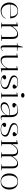

<svg xmlns="http://www.w3.org/2000/svg" viewBox="2519 -3269 765 5843"><g transform="rotate(90 2901.5 -347.5)"><path d="M311 -515Q385 -515 435.5 -485Q486 -455 512 -401Q538 -347 538 -274H116V-284L482 -291Q482 -357 462 -404Q442 -451 404.5 -476Q367 -501 311 -501Q254 -501 209.5 -471.5Q165 -442 140.5 -386.5Q116 -331 116 -254Q116 -203 131 -158.5Q146 -114 173 -81Q200 -48 238 -29.5Q276 -11 323 -11Q358 -11 390 -19Q422 -27 449 -43Q476 -59 498 -83.5Q520 -108 536 -140L545 -130Q525 -90 499.5 -62.5Q474 -35 442.5 -18Q411 -1 375.5 7Q340 15 301 15Q245 15 200 -5Q155 -25 123 -60.5Q91 -96 73.5 -143.5Q56 -191 56 -246Q56 -307 74.5 -356Q93 -405 127 -440.5Q161 -476 208 -495.5Q255 -515 311 -515Z M1230 -10V0H1041V-10L1104 -20V-346Q1104 -417 1078.5 -452.5Q1053 -488 1002 -488Q970 -488 938 -472Q906 -456 876.5 -429Q847 -402 822 -368Q797 -334 780 -298V-20L844 -10V0H662V-10L720 -20V-472H654V-483L780 -515V-350L788 -344Q820 -398 857.5 -436Q895 -474 937.5 -494.5Q980 -515 1025 -515Q1061 -515 1087.5 -503.5Q1114 -492 1131 -469.5Q1148 -447 1156 -414Q1164 -381 1164 -338V-20Z M1431 15Q1393 15 1376.5 -9.5Q1360 -34 1360 -86V-480H1284V-490L1360 -500L1408 -664H1420V-503L1533 -490V-480H1420V-69Q1420 -35 1428.5 -20.5Q1437 -6 1454 -6Q1475 -6 1494 -22Q1513 -38 1533 -62L1539 -53Q1530 -41 1518 -29.5Q1506 -18 1492 -7.5Q1478 3 1462.5 9Q1447 15 1431 15Z M1811 15Q1742 15 1707 -29Q1672 -73 1672 -162V-472H1606V-483L1732 -515V-155Q1732 -83 1758 -48Q1784 -13 1835 -13Q1876 -13 1918 -37Q1960 -61 1996 -104.5Q2032 -148 2057 -202V-472H1991V-483L2117 -515V-28H2182V-17L2057 15V-150L2049 -156Q1999 -73 1938.5 -29Q1878 15 1811 15Z M2477 15Q2432 15 2394 7Q2356 -1 2327.5 -16.5Q2299 -32 2283.5 -53Q2268 -74 2268 -101Q2268 -117 2277.5 -129Q2287 -141 2302 -147Q2317 -153 2333 -153Q2349 -153 2364 -148Q2379 -143 2388 -133Q2397 -123 2397 -108Q2397 -95 2390.5 -84.5Q2384 -74 2371 -67Q2353 -58 2346.5 -51.5Q2340 -45 2340 -38Q2340 -29 2358 -20Q2376 -11 2406.5 -5Q2437 1 2474 1Q2526 1 2563.5 -12Q2601 -25 2621.5 -50.5Q2642 -76 2642 -112Q2642 -140 2625.5 -161Q2609 -182 2570.5 -201Q2532 -220 2464 -239Q2394 -260 2352.5 -282.5Q2311 -305 2293.5 -330.5Q2276 -356 2276 -387Q2276 -446 2332 -480.5Q2388 -515 2487 -515Q2539 -515 2582.5 -500Q2626 -485 2652.5 -459Q2679 -433 2679 -397Q2679 -381 2670 -370Q2661 -359 2646.5 -354Q2632 -349 2616 -349Q2603 -349 2591.5 -352Q2580 -355 2570.5 -360.5Q2561 -366 2555.5 -375Q2550 -384 2550 -395Q2550 -421 2581 -438Q2597 -446 2603 -452Q2609 -458 2609 -464Q2609 -470 2599 -477Q2589 -484 2571.5 -489.5Q2554 -495 2533 -498Q2512 -501 2490 -501Q2438 -501 2400 -489.5Q2362 -478 2341 -456Q2320 -434 2320 -404Q2320 -378 2337.5 -355.5Q2355 -333 2392.5 -314Q2430 -295 2491 -277Q2565 -254 2608.5 -233Q2652 -212 2670.5 -188Q2689 -164 2689 -131Q2689 -96 2673.5 -69Q2658 -42 2630 -23Q2602 -4 2563 5.5Q2524 15 2477 15Z M2881 -606Q2860 -606 2844.5 -613Q2829 -620 2820.5 -631.5Q2812 -643 2812 -658Q2812 -674 2820.5 -685.5Q2829 -697 2844.5 -703.5Q2860 -710 2881 -710Q2901 -710 2916.5 -703.5Q2932 -697 2941 -685.5Q2950 -674 2950 -658Q2950 -643 2941 -631.5Q2932 -620 2916.5 -613Q2901 -606 2881 -606ZM2800 0V-10L2857 -20V-472H2792V-483L2917 -515V-20L2975 -10V0Z M3341 -515Q3396 -515 3434 -500.5Q3472 -486 3497 -456.5Q3522 -427 3533.5 -382Q3545 -337 3545 -275V-36Q3545 -19 3553 -11Q3561 -3 3573 -3Q3587 -3 3604.5 -11Q3622 -19 3639 -31V-20Q3627 -9 3612.5 -1Q3598 7 3582 11Q3566 15 3551 15Q3519 15 3502 -4Q3485 -23 3485 -63Q3485 -90 3485 -102.5Q3485 -115 3485 -121.5Q3485 -128 3485 -135L3475 -141Q3457 -104 3428.5 -75Q3400 -46 3365.5 -26Q3331 -6 3294.5 4.5Q3258 15 3224 15Q3187 15 3157 3.5Q3127 -8 3109 -32Q3091 -56 3091 -93Q3091 -178 3190 -222Q3289 -266 3485 -266Q3485 -349 3469.5 -400Q3454 -451 3418.5 -475Q3383 -499 3323 -499Q3282 -499 3249.5 -491Q3217 -483 3199 -473Q3181 -463 3181 -455Q3181 -450 3188.5 -445Q3196 -440 3217 -431Q3252 -416 3252 -389Q3252 -365 3231 -352.5Q3210 -340 3182 -340Q3155 -340 3134.5 -352.5Q3114 -365 3114 -391Q3114 -413 3132.5 -435Q3151 -457 3183 -475.5Q3215 -494 3256 -504.5Q3297 -515 3341 -515ZM3485 -252Q3371 -252 3295.5 -233Q3220 -214 3183 -179.5Q3146 -145 3146 -97Q3146 -67 3159.5 -48.5Q3173 -30 3195.5 -22Q3218 -14 3247 -14Q3278 -14 3313 -24.5Q3348 -35 3381.5 -56.5Q3415 -78 3442 -110.5Q3469 -143 3485 -186Z M3925 15Q3880 15 3842 7Q3804 -1 3775.5 -16.5Q3747 -32 3731.5 -53Q3716 -74 3716 -101Q3716 -117 3725.5 -129Q3735 -141 3750 -147Q3765 -153 3781 -153Q3797 -153 3812 -148Q3827 -143 3836 -133Q3845 -123 3845 -108Q3845 -95 3838.5 -84.5Q3832 -74 3819 -67Q3801 -58 3794.5 -51.5Q3788 -45 3788 -38Q3788 -29 3806 -20Q3824 -11 3854.5 -5Q3885 1 3922 1Q3974 1 4011.5 -12Q4049 -25 4069.5 -50.5Q4090 -76 4090 -112Q4090 -140 4073.5 -161Q4057 -182 4018.5 -201Q3980 -220 3912 -239Q3842 -260 3800.5 -282.5Q3759 -305 3741.5 -330.5Q3724 -356 3724 -387Q3724 -446 3780 -480.5Q3836 -515 3935 -515Q3987 -515 4030.5 -500Q4074 -485 4100.5 -459Q4127 -433 4127 -397Q4127 -381 4118 -370Q4109 -359 4094.5 -354Q4080 -349 4064 -349Q4051 -349 4039.5 -352Q4028 -355 4018.5 -360.5Q4009 -366 4003.5 -375Q3998 -384 3998 -395Q3998 -421 4029 -438Q4045 -446 4051 -452Q4057 -458 4057 -464Q4057 -470 4047 -477Q4037 -484 4019.5 -489.5Q4002 -495 3981 -498Q3960 -501 3938 -501Q3886 -501 3848 -489.5Q3810 -478 3789 -456Q3768 -434 3768 -404Q3768 -378 3785.5 -355.5Q3803 -333 3840.5 -314Q3878 -295 3939 -277Q4013 -254 4056.5 -233Q4100 -212 4118.5 -188Q4137 -164 4137 -131Q4137 -96 4121.5 -69Q4106 -42 4078 -23Q4050 -4 4011 5.5Q3972 15 3925 15Z M4248 0V-10L4306 -21V-469H4240V-480L4366 -512V-350L4374 -344Q4399 -394 4434 -432.5Q4469 -471 4510.5 -493Q4552 -515 4595 -515Q4630 -515 4656.5 -504Q4683 -493 4700 -471Q4717 -449 4726 -416.5Q4735 -384 4735 -341V-21L4798 -10V0H4611V-10L4675 -21V-346Q4675 -417 4649 -452.5Q4623 -488 4572 -488Q4543 -488 4514 -472.5Q4485 -457 4457.5 -430.5Q4430 -404 4407 -370Q4384 -336 4366 -298V-21L4430 -10V0ZM4979 0V-10L5043 -21V-346Q5043 -417 5017 -452.5Q4991 -488 4940 -488Q4911 -488 4882 -472.5Q4853 -457 4825.5 -430.5Q4798 -404 4775 -370Q4752 -336 4734 -298V-350L4742 -344Q4767 -394 4802 -432.5Q4837 -471 4878.5 -493Q4920 -515 4963 -515Q5000 -515 5026 -503.5Q5052 -492 5069 -469.5Q5086 -447 5094.5 -414Q5103 -381 5103 -338V-21L5168 -10V0Z M5502 -515Q5561 -515 5606.5 -496.5Q5652 -478 5683.5 -443Q5715 -408 5731.5 -358Q5748 -308 5748 -246Q5748 -187 5731.5 -139Q5715 -91 5683.5 -56.5Q5652 -22 5606.5 -3.5Q5561 15 5502 15Q5444 15 5398 -3.5Q5352 -22 5320.5 -56.5Q5289 -91 5273.5 -139Q5258 -187 5258 -246Q5258 -308 5274.5 -358Q5291 -408 5322.5 -443Q5354 -478 5399.5 -496.5Q5445 -515 5502 -515ZM5503 -501Q5444 -501 5403 -469.5Q5362 -438 5340.5 -380.5Q5319 -323 5319 -246Q5319 -190 5330.5 -145Q5342 -100 5366 -67Q5390 -34 5424 -16.5Q5458 1 5502 1Q5547 1 5581 -16.5Q5615 -34 5639 -66.5Q5663 -99 5675 -144.5Q5687 -190 5687 -246Q5687 -304 5675 -351Q5663 -398 5639.5 -431.5Q5616 -465 5581.5 -483Q5547 -501 5503 -501Z"/></g></svg>

Font: Kalnia Light
Style: Regular
Weight: 300
Designer: Frida Medrano
Foundry: Frida Medrano
Version: Version 1.105